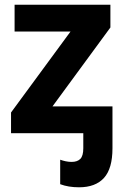

<svg xmlns="http://www.w3.org/2000/svg" viewBox="-20 -566 528 816"><path d="M449.2 -545.9V-449.2L203.1 -113.8H458V64Q458 150.4 421.9 190.2Q385.7 230 315.9 230Q270.5 230 235.8 216.8V112.8Q246.6 116.7 259 119.4Q271.5 122.1 284.2 122.1Q308.6 122.1 321.3 109.4Q334 96.7 334 64V0H26.9V-87.9L279.8 -432.1H42V-545.9Z"/></svg>

Font: Open Sans
Style: Bold
Weight: 700
Designer: Monotype Design Team
Foundry: Monotype Imaging Inc.
Version: Version 3.000; ttfautohint (v1.8.4)